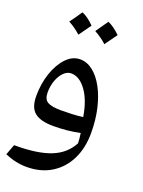

<svg xmlns="http://www.w3.org/2000/svg" viewBox="-171 -733 813 1088"><g transform="rotate(20 235.5 -189.0)"><path d="M130.9 276.4Q65.9 276.4 0 248L23.9 184.6Q164.1 185.1 243.9 153.3Q323.7 121.6 360.8 50.8Q360.4 34.7 358.9 21Q357.4 7.3 355 -9.3Q318.4 -1.5 277.6 2.7Q236.8 6.8 195.3 6.8Q118.2 6.8 82.3 -22Q46.4 -50.8 46.4 -120.6Q46.4 -195.8 68.4 -259.5Q90.3 -323.2 127.4 -362.1Q164.6 -400.9 210.4 -400.9Q251.5 -400.9 287.6 -372.8Q323.7 -344.7 351.3 -294.2Q378.9 -243.7 394.8 -176Q410.6 -108.4 410.6 -28.8Q410.6 61.5 376.5 130.4Q342.3 199.2 279.5 237.8Q216.8 276.4 130.9 276.4ZM337.4 -99.1Q321.3 -197.3 280.3 -252.9Q239.3 -308.6 189.9 -308.6Q165.5 -308.6 145 -288.1Q124.5 -267.6 112.3 -234.1Q100.1 -200.7 100.1 -161.6Q100.1 -120.6 124.5 -106.2Q148.9 -91.8 207 -91.8Q237.3 -91.8 271.7 -93.3Q306.2 -94.7 337.4 -99.1ZM78.1 -580.6Q107.4 -620.1 130.4 -655.3Q164.1 -642.6 204.6 -602.1Q191.4 -583 178.2 -564.9Q165 -546.9 151.9 -528.3Q118.2 -559.1 78.1 -580.6ZM234.9 -580.6Q256.3 -609.9 287.1 -655.3Q320.3 -642.1 361.8 -602.1Q332 -560.1 308.6 -528.3Q278.8 -556.2 234.9 -580.6Z"/></g></svg>

Font: Pinar DS1 Medium
Style: Regular
Weight: 500
Designer: Amin Abedi
Version: Version 3.000